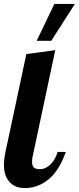

<svg xmlns="http://www.w3.org/2000/svg" viewBox="-28 -957 403 983"><path d="M250.5 -937H355.5L234.4 -748H159.7ZM23.4 -22.5Q-7.8 -53.7 -7.8 -113.8Q-7.8 -142.1 0 -179.2L106.9 -680.2L254.9 -700.2L140.1 -160.2Q136.2 -147.5 136.2 -127.9Q136.2 -107.4 145.8 -99.1Q155.3 -90.8 176.8 -90.8Q191.4 -90.8 205.3 -97.4Q219.2 -104 231 -115.7Q254.9 -139.6 267.1 -179.2H309.1Q282.2 -103.5 241.7 -58.6Q207.5 -22 164.6 -5.9Q133.3 5.9 99.1 5.9Q51.3 5.9 23.4 -22.5Z"/></svg>

Font: Pattaya
Style: Regular
Weight: 400
Designer: Pablo Impallari / Thai characters Designed by Thanarat Vachiruckul and Suppakit Chalermlarp
Foundry: Pablo Impallari
Version: Version 2.000